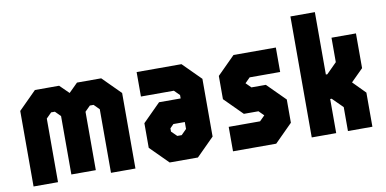

<svg xmlns="http://www.w3.org/2000/svg" viewBox="-68 -897 2200 1094"><g transform="rotate(-10 1031.5 -350.0)"><path d="M47.5 0V-437L150.5 -540H290.5L342.5 -489L394 -540H534L637 -437V0H495.5V-368L465 -398.5H443.5L413 -368V-30H271.5V-368L241 -398.5H219.5L189 -368V0Z M835 0 732 -103V-245.5L835 -348.5H960V-368L929.5 -398.5H739V-540H998.5L1101.5 -437V-103L998.5 0ZM904 -141.5H929.5L960 -172V-212H894L873 -191V-172Z M1201.5 0V-141.5H1383L1412.5 -171L1384 -199.5H1299.5L1196.5 -302.5V-437L1299.5 -540H1544.5V-398.5H1368L1339 -369.5L1368 -340.5H1451.5L1554.5 -237.5V-103L1451.5 0Z M1657 0V-700H1798.5V-339H1807L1866.5 -398.5V-540H2008V-339L1937.5 -269L2008 -197.5V0H1866.5V-138.5L1807 -197.5H1798.5V0Z"/></g></svg>

Font: Tourney Condensed Black
Style: Regular
Weight: 900
Width: 3
Designer: Tyler Finck
Foundry: Etcetera Type Co
Version: Version 1.010; ttfautohint (v1.8.3)